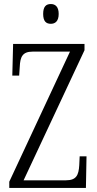

<svg xmlns="http://www.w3.org/2000/svg" viewBox="-20 -932 481 952"><path d="M232 -814C253 -814 271 -826 271 -863C271 -900 253 -912 232 -912C209 -912 194 -900 194 -863C194 -826 209 -814 232 -814ZM26 0H406L409 -157H375L373 -113C370 -64 359 -38 307 -38H97L399 -683V-714H45L41 -557H75L78 -601C80 -649 91 -676 141 -676H327L26 -31Z"/></svg>

Font: Noto Serif Hebrew ExtraCondensed Light
Style: Regular
Weight: 300
Width: 2
Designer: Monotype Design Team
Foundry: Monotype Imaging Inc.
Version: Version 2.004